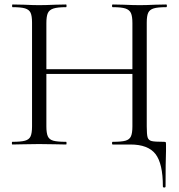

<svg xmlns="http://www.w3.org/2000/svg" viewBox="-20 -645 799 857"><path d="M152 -336H599V-315H152ZM36 -613Q34 -613 34 -619Q34 -625 36 -625L87 -624Q129 -622 154 -622Q183 -622 227 -624L275 -625Q277 -625 277 -619Q277 -613 275 -613Q237 -613 218.5 -607Q200 -601 193.5 -586.5Q187 -572 187 -542V-81Q187 -51 193.5 -36.5Q200 -22 218 -17Q236 -12 275 -12Q277 -12 277 -6Q277 0 275 0Q244 0 226 -1L154 -2L85 -1Q67 0 35 0Q33 0 33 -6Q33 -12 35 -12Q73 -12 91.5 -17Q110 -22 116.5 -36.5Q123 -51 123 -81V-544Q123 -574 116.5 -588Q110 -602 92 -607.5Q74 -613 36 -613ZM483 -12Q522 -12 540 -17Q558 -22 564.5 -36.5Q571 -51 571 -81V-542Q571 -572 564.5 -586.5Q558 -601 540 -607Q522 -613 483 -613Q480 -613 480 -619Q480 -625 483 -625L531 -624Q575 -622 604 -622Q631 -622 673 -624L722 -625Q725 -625 725 -619Q725 -613 722 -613Q684 -613 666 -607.5Q648 -602 641.5 -588Q635 -574 635 -544V-81Q635 -44 639 -31.5Q643 -19 656.5 -15.5Q670 -12 711 -12Q718 -12 719.5 -10.5Q721 -9 721 0V29Q719 79 719 187Q719 192 713 192Q707 192 707 187Q707 85 674 42.5Q641 0 562 0H483Q480 0 480 -6Q480 -12 483 -12Z"/></svg>

Font: Cormorant SC
Style: Regular
Weight: 400
Designer: Christian Thalmann (Catharsis Fonts)
Foundry: Catharsis Fonts
Version: Version 4.000